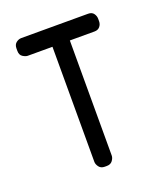

<svg xmlns="http://www.w3.org/2000/svg" viewBox="-87 -462 433 519"><g transform="rotate(-20 129.5 -202.0)"><path d="M155 -353V-22Q155 -15 149.5 -7.5Q144 0 133 0H127Q116 0 110.5 -7.5Q105 -15 105 -22V-353H34Q28 -353 20 -358Q12 -363 12 -375V-382Q12 -393 19 -398.5Q26 -404 34 -404H226Q237 -404 242 -397Q247 -390 247 -382V-375Q247 -366 241.5 -359.5Q236 -353 226 -353Z"/></g></svg>

Font: Chathura ExtraBold
Style: Regular
Weight: 800
Designer: Appaji Ambarisha Darbha
Foundry: Aditya Fonts
Version: Version 1.002 2016